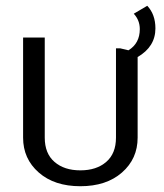

<svg xmlns="http://www.w3.org/2000/svg" viewBox="-20 -630 569 665"><path d="M60 -153.3V-500H135V-153.3Q135 -98.3 168.8 -69.2Q202.5 -40 258.3 -40Q314.2 -40 347.9 -69.2Q381.7 -98.3 381.7 -153.3V-462.5H396.7L425 -455.8Q464.2 -480 464.2 -529.2Q464.2 -560 443.3 -582.5L490 -610Q518.3 -580 518.3 -531.7Q518.3 -468.3 456.7 -432.5V-153.3Q456.7 -80 402.5 -32.5Q348.3 15 258.3 15Q168.3 15 114.2 -32.5Q60 -80 60 -153.3Z"/></svg>

Font: Boon
Style: Regular
Weight: 400
Designer: Sungsit Sawaiwan
Foundry: FontUni
Version: Version 3.0